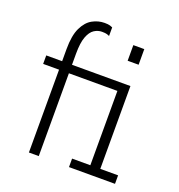

<svg xmlns="http://www.w3.org/2000/svg" viewBox="-136 -874 922 988"><g transform="rotate(20 325.0 -380.0)"><path d="M131 0V-453.5H44V-500H131V-567Q131 -640.5 151.2 -682.8Q171.5 -725 203.2 -742.5Q235 -760 269.5 -760Q289.5 -760 299.5 -756.8Q309.5 -753.5 313.5 -751.5V-704.5Q310 -706.5 300.8 -709.5Q291.5 -712.5 272.5 -712.5Q250 -712.5 230 -699.5Q210 -686.5 197.5 -653.5Q185 -620.5 185 -560.5V-500H505V-46.5H602.5V0H350.5V-46.5H450.5V-453.5H185V0ZM447 -703H507V-617.5H447Z"/></g></svg>

Font: Trispace Condensed ExtraLight
Style: Regular
Weight: 200
Width: 3
Designer: Tyler Finck
Foundry: Etcetera Type Company
Version: Version 1.210; ttfautohint (v1.8.3)